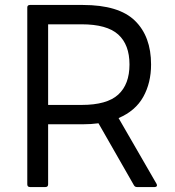

<svg xmlns="http://www.w3.org/2000/svg" viewBox="-20 -754 705 774"><path d="M101 0Q90 0 90 -11V-724Q90 -734 101 -734H314Q459 -734 524 -670.5Q589 -607 589 -494Q589 -420 557.5 -363.5Q526 -307 458 -278L611 -13Q614 -8 612 -4Q610 0 604 0H532Q524 0 520 -7L377 -257Q347 -253 314 -253H174V-11Q174 0 163 0ZM309 -656H174V-331H309Q411 -331 456.5 -372.5Q502 -414 502 -494Q502 -574 456.5 -615Q411 -656 309 -656Z"/></svg>

Font: LINE Seed Sans App
Style: Regular
Weight: 400
Designer: LINE VX Design & Dalton Maag Ltd & Sandoll Inc
Foundry: Dalton Maag Ltd
Version: Version 1.003